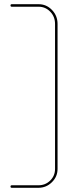

<svg xmlns="http://www.w3.org/2000/svg" viewBox="-20 -803 323 914"><path d="M36 91Q30 91 30 85Q30 79 36 79H163Q196 79 219 56.5Q242 34 242 1V-689Q242 -724 219 -747.5Q196 -771 164 -771H36Q30 -771 30 -777Q30 -783 36 -783H164Q201 -783 227.5 -755.5Q254 -728 254 -689V1Q254 38 227 64.5Q200 91 163 91Z"/></svg>

Font: Moirai One
Style: Regular
Weight: 400
Designer: Jiyeon Park
Foundry: JAMO
Version: Version 1.000; ttfautohint (v1.8.4.7-5d5b);gftools[0.9.29]